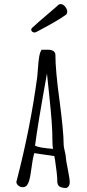

<svg xmlns="http://www.w3.org/2000/svg" viewBox="-20 -915 426 944"><path d="M133.3 -768.6Q133.3 -763.2 138.2 -759.3Q143.1 -755.4 149.4 -755.4Q154.3 -755.4 157.7 -757.3Q263.2 -812.5 303.2 -841.8Q310.5 -847.2 310.5 -857.4Q310.5 -870.6 300 -882.8Q289.6 -895 277.8 -895Q274.9 -895 269.5 -893.1Q256.8 -880.9 210.4 -841.8Q161.6 -800.3 138.7 -778.8Q133.3 -773.4 133.3 -768.6ZM261.7 -23.9Q261.7 -5.4 272.7 2Q283.7 9.3 306.2 9.3Q322.8 2.9 322.8 -19V-20Q322.8 -35.6 313.5 -82Q303.7 -130.9 303.7 -141.6Q303.7 -149.9 298.3 -172.4Q293 -194.8 293 -203.1Q293 -267.1 272.9 -418.9Q252.4 -568.8 252.4 -645Q252.4 -657.2 242.7 -663.8Q232.9 -670.4 218.3 -670.4H184.6Q176.8 -659.2 172.9 -637Q168.9 -614.7 166.5 -577.6Q165 -558.6 163.1 -537.1Q129.9 -288.6 63 -30.3L62 -26.4Q60.5 -22.9 60.5 -21.5Q60.5 -10.3 70.3 -2.4Q80.1 5.4 92.3 5.4Q104.5 5.4 112.8 -4.4Q125.5 -20 131.8 -69.3Q140.1 -133.3 148.4 -162.1L247.1 -147.5L251 -126Q261.7 -55.7 261.7 -23.9ZM152.3 -199.2Q165.5 -302.2 210.9 -553.7Q214.8 -509.3 221.7 -450.2Q230 -371.6 233.9 -319.6Q237.8 -267.6 237.8 -220.2Q237.8 -197.8 240.7 -183.1Q168.9 -188.5 152.3 -199.2Z"/></svg>

Font: Amatica SC
Style: Bold
Weight: 400
Designer: Vernon Adams, Ben Nathan
Foundry: newtypography
Version: Version 2.000